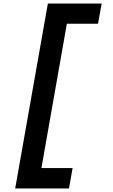

<svg xmlns="http://www.w3.org/2000/svg" viewBox="-20 -858 640 1087"><path d="M251 -838H555.5L535 -723.5H358.5L214.5 93.5H391L370.5 209H66Z"/></svg>

Font: JuliaMono ExtraBoldItalic
Style: Regular
Weight: 800
Italic angle: -9°
Monospace: yes
Designer: cormullion
Foundry: corm
Version: Version 0.049; ttfautohint (v1.8.4)